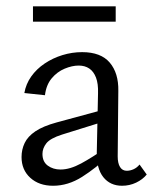

<svg xmlns="http://www.w3.org/2000/svg" viewBox="-20 -589 494 615"><path d="M371 6Q333 6 311 -21.5Q289 -49 290 -101L294 -290Q295 -321 287.5 -340.5Q280 -360 266 -369.5Q252 -379 232 -379Q211 -379 187 -369Q163 -359 145.5 -338Q128 -317 124 -284L58 -291Q63 -320 80 -344Q97 -368 123 -385.5Q149 -403 180 -412.5Q211 -422 243 -422Q303 -422 331.5 -388.5Q360 -355 359 -298L357 -88Q357 -66 364.5 -54Q372 -42 386 -42Q397 -42 408 -47Q419 -52 427 -62L450 -30Q437 -14 416 -4Q395 6 371 6ZM150 6Q105 6 77 -19.5Q49 -45 49 -86Q49 -110 59 -131Q69 -152 93.5 -168.5Q118 -185 162 -197L328 -242L333 -206L179 -158Q141 -146 128.5 -130Q116 -114 116 -96Q116 -71 133 -58.5Q150 -46 174 -46Q204 -46 240 -65.5Q276 -85 320 -116L331 -92Q288 -51 243 -22.5Q198 6 150 6ZM85.6 -519.5V-568.7H350.6V-519.5Z"/></svg>

Font: Ysabeau
Style: Bold
Weight: 700
Designer: Christian Thalmann (Catharsis Fonts)
Version: Version 2.000;gftools[0.9.27.dev2+g8671c4b]